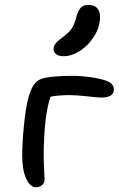

<svg xmlns="http://www.w3.org/2000/svg" viewBox="-20 -842 490 793"><path d="M242.2 -609.9Q222.7 -609.9 211.9 -618.2Q201.2 -626.5 201.2 -640.1Q201.2 -649.9 207 -658.7Q212.9 -667.5 219 -672.6Q225.1 -677.7 242.2 -690.9Q267.1 -709.5 277.6 -726.3Q288.1 -743.2 295.9 -773.9Q303.7 -801.3 314.9 -811.5Q326.2 -821.8 342.8 -821.8Q393.1 -821.8 393.1 -772Q393.1 -731.9 369.9 -693.8Q346.7 -655.8 311.8 -632.8Q276.9 -609.9 242.2 -609.9ZM128.9 -68.8Q104 -68.8 87.9 -104.5Q71.8 -140.1 71.8 -198.2Q71.8 -252 78.6 -321Q85.4 -390.1 95.2 -430.2Q104.5 -470.2 120.6 -492.9Q136.7 -515.6 168 -521Q213.9 -528.8 276.9 -528.8Q318.4 -528.8 361.8 -522Q405.3 -515.1 424.8 -505.9Q450.2 -495.1 450.2 -472.2Q450.2 -439 397 -439Q387.2 -439 340.8 -444.1Q294.4 -449.2 268.1 -449.2Q223.1 -449.2 189 -442.9Q167.5 -381.8 162.1 -268.1Q160.2 -226.1 160.4 -196.8Q160.6 -167.5 162.4 -136Q164.1 -104.5 164.1 -104Q164.1 -86.9 154.3 -77.9Q144.5 -68.8 128.9 -68.8Z"/></svg>

Font: Shantell Sans Irregular Bouncy
Style: Regular
Weight: 400
Designer: Stephen Nixon, Anya Danilova, Shantell Martin
Foundry: Arrow Type
Version: Version 1.006;[9816181b4]